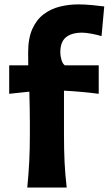

<svg xmlns="http://www.w3.org/2000/svg" viewBox="-20 -846 490 866"><path d="M103 0Q108.9 -59.6 111.8 -115.2Q114.7 -170.9 114.7 -239.7V-294.4Q114.7 -325.2 114 -359.6Q113.3 -394 112.3 -432.6L21.5 -422.9V-551.3H107.4Q107.4 -566.4 107.2 -580.6Q106.9 -594.7 106.9 -608.4Q106.9 -672.9 125.7 -715.1Q144.5 -757.3 177 -781.7Q209.5 -806.2 250 -816.2Q290.5 -826.2 333.5 -826.2Q362.8 -826.2 397.7 -822.8Q432.6 -819.3 450.2 -816.9L438 -683.1Q419.4 -689 393.1 -693.8Q366.7 -698.7 351.1 -698.7Q303.2 -698.7 277.6 -678Q252 -657.2 252 -609.4Q252 -593.8 257.3 -575.9Q262.7 -558.1 272.5 -551.3H425.3V-422.9Q384.8 -428.2 345.9 -431.6Q307.1 -435.1 268.6 -437V-239.7Q268.6 -170.9 271.2 -115.2Q273.9 -59.6 280.8 0Z"/></svg>

Font: Pinar-DS2-FD Bold
Style: Regular
Weight: 700
Designer: Amin Abedi
Version: Version 3.000